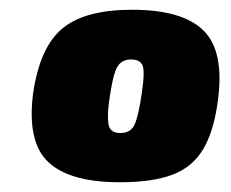

<svg xmlns="http://www.w3.org/2000/svg" viewBox="-20 -643 474 394"><path d="M251 -623Q355 -623 398 -580Q441 -537 427 -436Q419 -374 397 -337Q375 -300 334 -284.5Q293 -269 226 -269Q123 -269 79 -310.5Q35 -352 48 -452Q62 -547 108.5 -585Q155 -623 251 -623ZM249 -521Q236 -521 227.5 -514Q219 -507 214 -489Q209 -471 204 -436Q200 -408 202.5 -389Q205 -370 227 -370Q248 -370 256 -387Q264 -404 271 -452Q278 -499 272 -510Q266 -521 249 -521Z"/></svg>

Font: Exo 2 Black
Style: Italic
Weight: 900
Italic angle: -8°
Designer: Natanael Gama
Foundry: Natanael Gama
Version: Version 2.010